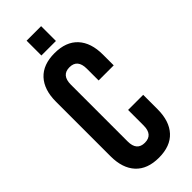

<svg xmlns="http://www.w3.org/2000/svg" viewBox="-276 -887 935 935"><g transform="rotate(-45 191.5 -419.5)"><path d="M34 -162V-538Q34 -620 75.5 -665Q117 -710 196 -710Q275 -710 316.5 -665Q358 -620 358 -538V-464H254V-545Q254 -610 199 -610Q144 -610 144 -545V-154Q144 -90 199 -90Q254 -90 254 -154V-261H358V-162Q358 -80 316.5 -35Q275 10 196 10Q117 10 75.5 -35Q34 -80 34 -162ZM143 -849H243V-747H143Z"/></g></svg>

Font: kids-team
Style: team
Weight: 400
Designer: Ryoichi Tsunekawa, Thomas Gollenia, Laura Emeder
Foundry: Ryoichi Tsunekawa, Thomas Gollenia, Laura Emeder
Version: Version 2.000